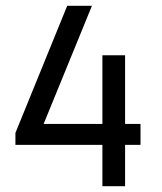

<svg xmlns="http://www.w3.org/2000/svg" viewBox="-20 -640 558 660"><path d="M332 0V-142H33V-183L211 -620H296L130 -214H332V-450H410V-214H463V-142H410V0Z"/></svg>

Font: Imprima
Style: Regular
Weight: 400
Designer: Eduardo Tunni
Foundry: Eduardo Tunni
Version: Version 1.002; ttfautohint (v1.8.4.7-5d5b);gftools[0.9.23]